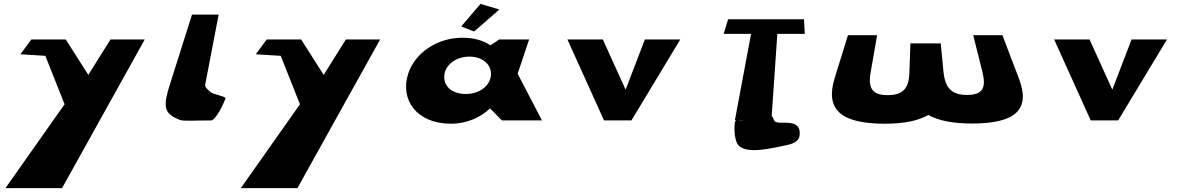

<svg xmlns="http://www.w3.org/2000/svg" viewBox="-20 -619 6104 987"><path d="M548 -416 434 -234 318 -416H141L85 -340L213 -332L312 -83L8 348H299L724 -416Z M856 -193V-192C853 -182 850 -173 847 -164L842 -147C819 -61 833 -31 903 -3C924 5 971 0 1069 0C1106 -23 1140 -115 1140 -115C1133 -125 1071 -136 1063 -145C1047 -160 1032 -170 1035 -185L1104 -544H967Z M1758 -416 1644 -234 1528 -416H1351L1295 -340L1423 -332L1522 -83L1218 348H1509L1934 -416Z M2351 -483 2417 -457 2547 -570 2450 -599ZM2265 -239C2275 -293 2331 -328 2393 -328C2455 -328 2504 -293 2504 -239C2503 -181 2449 -136 2375 -136C2298 -136 2255 -181 2265 -239ZM2078 -239C2036 -108 2120 17 2298 17C2381 17 2453 -17 2498 -61H2500L2560 0H2766L2641 -240L2700 -416H2546L2501 -386C2465 -411 2416 -425 2357 -425C2228 -425 2113 -348 2078 -239Z M3079 -416H2897L3085 0H3226L3477 -416H3295L3196 -158Z M3700 -445H3841L3758 -2H3763C3751 10 3752 102 3776 128C3820 176 3951 142 4019 128C4057 120 4089 110 4091 72C4097 -23 3971 32 3960 0C3956 -10 3952 -17 3947 -23L3976 -445H4117L4113 -520H3723ZM3804 -1C3794 0 3784 0 3774 -2Z M4489 -438H4339L4270 -215C4222 -57 4301 17 4528 17C4626 17 4700 2 4752 -28C4806 2 4881 16 4977 16C5204 16 5278 -58 5218 -215L5133 -438H4983L5030 -250C5051 -166 5031 -131 4951 -131C4872 -131 4839 -166 4830 -250L4816 -396H4660L4655 -249C4653 -165 4623 -130 4543 -130C4464 -130 4441 -165 4456 -249Z M5581 -416H5399L5587 0H5728L5979 -416H5797L5698 -158Z"/></svg>

Font: Hussar Milosc
Style: Bold
Weight: 700
Foundry: Cannot Into Space Fonts
Version: Version 1.02